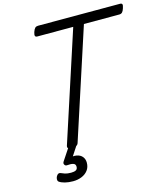

<svg xmlns="http://www.w3.org/2000/svg" viewBox="-170 -1112 1310 1509"><g transform="rotate(-15 485.0 -357.0)"><path d="M294 15Q251 15 259 -13L549 -903H258Q243 -903 239.5 -912Q236 -921 243 -943Q251 -966 260 -974.5Q269 -983 284 -983H950Q965 -983 968.5 -974.5Q972 -966 964 -943Q957 -921 948 -912Q939 -903 924 -903H636L346 -13Q342 1 329 8Q316 15 294 15ZM235 269Q198 269 168.5 261.5Q139 254 122 241Q114 233 115 220.5Q116 208 121 199Q128 186 136.5 181.5Q145 177 155 181Q168 187 187 193.5Q206 200 237 200Q262 200 276 192.5Q290 185 290 165Q290 143 270.5 137.5Q251 132 224 135Q213 136 208.5 133Q204 130 200 124Q196 117 197.5 110.5Q199 104 204 97L277 -13H343L266 105L237 89Q281 75 312 80.5Q343 86 359.5 106Q376 126 376 155Q376 192 356.5 217.5Q337 243 305 256Q273 269 235 269Z"/></g></svg>

Font: Playwrite CZ
Style: Regular
Weight: 400
Designer: Veronika Burian, José Scaglione
Foundry: TypeTogether
Version: Version 1.002